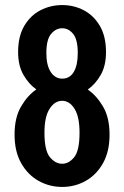

<svg xmlns="http://www.w3.org/2000/svg" viewBox="-20 -727 490 758"><path d="M225.5 11Q175 11 132.2 -13Q89.5 -37 63.5 -83Q37.5 -129 37.5 -195.5Q37.5 -262.5 63 -306.2Q88.5 -350 123.5 -374Q93.5 -395 72.5 -431.5Q51.5 -468 51.5 -521.5Q51.5 -583.5 75.8 -624.8Q100 -666 139.8 -686.5Q179.5 -707 225.5 -707Q271.5 -707 310.8 -686.5Q350 -666 374.2 -624.8Q398.5 -583.5 398.5 -521.5Q398.5 -468 377.8 -431.5Q357 -395 326.5 -373.5Q361.5 -349.5 387 -306Q412.5 -262.5 412.5 -195.5Q412.5 -129 386.8 -83Q361 -37 318.5 -13Q276 11 225.5 11ZM225.5 -416.5Q255.5 -416.5 271.2 -443Q287 -469.5 287 -517.5Q287 -571 268.8 -593.2Q250.5 -615.5 225.5 -615.5Q200.5 -615.5 181.8 -593.2Q163 -571 163 -517.5Q163 -469.5 180.2 -443Q197.5 -416.5 225.5 -416.5ZM225.5 -80.5Q252 -80.5 273 -106.5Q294 -132.5 294 -203Q294 -266 274.2 -297.5Q254.5 -329 225.5 -329Q196 -329 175.8 -297.5Q155.5 -266 155.5 -203Q155.5 -132.5 177 -106.5Q198.5 -80.5 225.5 -80.5Z"/></svg>

Font: Trispace Condensed Medium
Style: Regular
Weight: 500
Width: 3
Designer: Tyler Finck
Foundry: Etcetera Type Company
Version: Version 1.210; ttfautohint (v1.8.3)